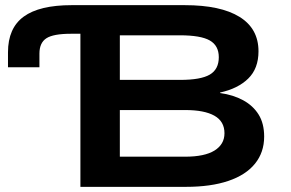

<svg xmlns="http://www.w3.org/2000/svg" viewBox="-20 -725 1129 745"><path d="M292 0V-594H255Q187 -594 160 -576.5Q133 -559 133 -517V-464H11V-522Q11 -616 72 -660.5Q133 -705 258 -705H697Q836 -705 909.5 -659.5Q983 -614 983 -526Q983 -459 943 -420Q903 -381 834 -366V-364Q885 -357 923.5 -336Q962 -315 983.5 -280.5Q1005 -246 1005 -195Q1005 -134 969.5 -90Q934 -46 866 -23Q798 0 702 0ZM445 -117H698Q774 -117 812.5 -141Q851 -165 851 -208Q851 -254 812 -276Q773 -298 699 -298H445ZM445 -415H679Q759 -415 794 -435.5Q829 -456 829 -503Q829 -548 794 -568Q759 -588 678 -588H445Z"/></svg>

Font: Nunito Sans 7pt Expanded
Style: Bold
Weight: 700
Width: 7
Designer: Vernon Adams
Foundry: Vernon Adams
Version: Version 3.101;gftools[0.9.27]